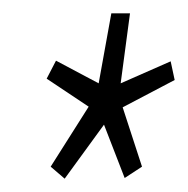

<svg xmlns="http://www.w3.org/2000/svg" viewBox="-20 -671 282 288"><path d="M77 -403 56 -421 113 -511 50 -553 64 -580 128 -546 147 -651H175L161 -546L236 -579L242 -551L164 -510L193 -421L167 -404L136 -484Z"/></svg>

Font: Georama ExtraCondensed Light
Style: Italic
Weight: 300
Width: 2
Italic angle: -9°
Designer: Jean-Baptiste Levee
Foundry: Production Type
Version: Version 1.000